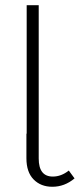

<svg xmlns="http://www.w3.org/2000/svg" viewBox="-20 -704 317 734"><path d="M265 -22Q227 10 180 10Q136 10 108.5 -18Q81 -46 81 -99V-193H82V-684H128V-98Q128 -29 182 -29Q214 -29 243 -52Z"/></svg>

Font: Fira Sans Extra Condensed ExtraLight
Style: Regular
Weight: 275
Width: 1
Designer: Carrois Corporate & Edenspiekermann AG
Foundry: Carrois Corporate GbR & Edenspiekermann AG
Version: Version 4.203